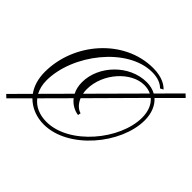

<svg xmlns="http://www.w3.org/2000/svg" viewBox="-277 -949 1333 1333"><g transform="rotate(45 389.5 -283.0)"><path d="M-39 169 89 41C136 88 201 114 273 114C514 114 749 -172 749 -402C749 -471 726 -525 687 -560L840 -713L817 -735L661 -578C636 -592 605 -600 572 -600C401 -600 253 -443 253 -282C253 -245 261 -214 274 -189L95 -9C79 -40 70 -76 70 -116C70 -371 307 -676 549 -676C615 -676 650 -652 667 -634L690 -646C669 -668 624 -701 534 -701C249 -701 20 -434 20 -150C20 -82 38 -26 69 17L-61 148ZM395 -101 399 -122C369 -130 341 -157 325 -196L668 -542C702 -513 723 -466 723 -402C723 -188 498 88 273 88C203 88 147 62 113 17L291 -162C319 -126 358 -106 395 -101ZM311 -271C311 -428 446 -574 573 -574C598 -574 622 -569 642 -559L315 -230C312 -243 311 -257 311 -271Z"/></g></svg>

Font: Parisienne
Style: Regular
Weight: 400
Designer: Astigmatic (AOETI)
Foundry: Astigmatic (AOETI)
Version: Version 1.000